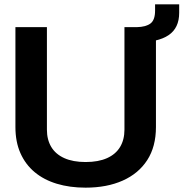

<svg xmlns="http://www.w3.org/2000/svg" viewBox="-20 -854 845 884"><path d="M374 10Q301 10 241.5 -8Q182 -26 139.5 -61.5Q97 -97 74 -149Q51 -201 51 -269V-729H196V-257Q196 -211 216 -177.5Q236 -144 276 -126Q316 -108 374 -108Q433 -108 473 -126Q513 -144 533 -177.5Q553 -211 553 -257V-729H698V-269Q698 -179 658 -117Q618 -55 545 -22.5Q472 10 374 10ZM610 -659V-729Q652 -730 673 -746Q694 -762 694 -805V-834H805V-795Q805 -725 756 -692Q707 -659 610 -659Z"/></svg>

Font: Hubot Sans SemiBold
Style: Regular
Weight: 600
Designer: Deni Anggara
Foundry: GitHub, Inc., Subsidiary of Microsoft Corporation
Version: Version 2.000